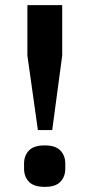

<svg xmlns="http://www.w3.org/2000/svg" viewBox="-20 -718 349 750"><path d="M128 -210 87 -501V-698H223V-501L184 -210ZM155 12Q112 12 93 -8Q74 -28 74 -59V-79Q74 -110 93 -130Q112 -150 155 -150Q197 -150 216 -130Q235 -110 235 -79V-59Q235 -28 216 -8Q197 12 155 12Z"/></svg>

Font: IBM Plex Sans Thai SmBld
Style: Regular
Weight: 600
Designer: Mike Abbink, Paul van der Laan, Pieter van Rosmalen, Ben Mitchell, Mark Frömberg
Foundry: Bold Monday
Version: Version 1.2